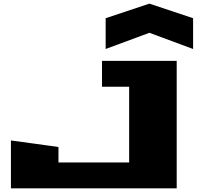

<svg xmlns="http://www.w3.org/2000/svg" viewBox="-20 -1034 1100 1054"><path d="M40 0V-263L301 -227V-142H689V-558H540V-700H950V0ZM560 -765V-934L800 -1014L1040 -934V-765L800 -854Z"/></svg>

Font: Stalinist One
Style: Regular
Weight: 400
Designer: Jovanny Lemonad
Foundry: Alexey Maslov, Jovanny Lemonad
Version: Version 3.004